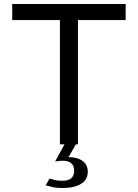

<svg xmlns="http://www.w3.org/2000/svg" viewBox="-20 -720 688 958"><path d="M279 -620H41V-700H607V-620H369V0H279ZM227 171Q240 175 256 178.5Q272 182 289 182Q321 182 335.5 169.5Q350 157 350 132Q350 106 335 94Q320 82 294 82Q284 82 275 83Q266 84 255 86L310 -15H367L322 64Q366 64 392 83Q418 102 418 137Q418 176 385 197Q352 218 292 218Q263 218 243.5 213.5Q224 209 208 205Z"/></svg>

Font: Moderustic
Style: Regular
Weight: 400
Designer: Tural Alisoy
Foundry: TAFT Foundry
Version: Version 2.120